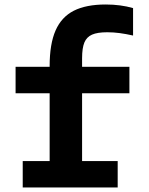

<svg xmlns="http://www.w3.org/2000/svg" viewBox="-20 -830 660 850"><path d="M454.7 -687.2Q411.3 -687.2 387.5 -676.7Q363.7 -666.2 353.5 -641.8Q343.4 -617.2 343.4 -571.9V0H199.8V-537.8Q199.8 -635.3 226 -695.1Q252.2 -754.8 306.7 -782.5Q361.2 -810.1 447.6 -810.1Q481.5 -810.1 511.3 -806.1Q541.2 -802.2 569.1 -794.2V-672.7Q537.3 -679.8 509.8 -683.5Q482.2 -687.2 454.7 -687.2ZM80.6 -117H501V0H80.6ZM552.9 -417.2H49V-534.2H552.9Z"/></svg>

Font: Monaspace Neon Var
Style: Regular
Weight: 400
Designer: Riley Cran and the Lettermatic Team
Version: Version 1.000 (Monaspace Neon Var)